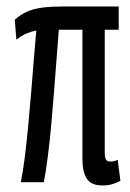

<svg xmlns="http://www.w3.org/2000/svg" viewBox="-20 -556 398 586"><path d="M292.6 10Q257.9 10 244.8 -10.9Q231.6 -31.8 231.6 -68.7V-465.2H159.5Q156.5 -426.2 152.8 -378.5Q149.1 -330.8 145.1 -278.9Q141.1 -227.1 136.5 -176.2Q131.9 -125.3 126.2 -80.3Q120.4 -35.3 113.9 0H43.7Q50.2 -32.2 55.8 -77.1Q61.3 -121.9 66.2 -172.7Q71.1 -223.5 75.3 -275.6Q79.5 -327.7 83.3 -375.9Q87.2 -424.2 90.8 -462.6Q78.8 -461 62.9 -454.6Q47 -448.2 30 -434.9L25.1 -495.9Q44 -512.5 63.6 -520.9Q83.1 -529.3 109.2 -532.8Q135.3 -536.2 171.3 -536.2H342.3V-465.2H299.7V-87.9Q299.7 -79.3 301.4 -73.5Q303.1 -67.6 306.9 -65.3Q310.8 -62.9 315.9 -62.9Q321.7 -62.9 327.7 -64.1Q333.8 -65.3 339.2 -68.4L347.5 -4Q335 2.6 322 6.3Q309 10 292.6 10Z"/></svg>

Font: Georama ExtraCondensed Thin
Style: Regular
Weight: 100
Width: 2
Designer: Jean-Baptiste Levee
Foundry: Production Type
Version: Version 1.001